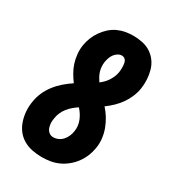

<svg xmlns="http://www.w3.org/2000/svg" viewBox="-182 -845 863 955"><g transform="rotate(30 250.0 -367.5)"><path d="M207 8Q179 8 151.5 2.5Q124 -3 101 -16.5Q78 -30 62 -51Q46 -72 37.5 -98Q29 -124 27 -152Q25 -180 30 -208Q34 -235 45.5 -261.5Q57 -288 75 -311.5Q93 -335 115.5 -354.5Q138 -374 162 -390Q148 -409 135.5 -430.5Q123 -452 115.5 -475.5Q108 -499 105.5 -525Q103 -551 107 -577Q111 -600 119.5 -621.5Q128 -643 141.5 -662.5Q155 -682 173 -698.5Q191 -715 212.5 -725Q234 -735 256.5 -739Q279 -743 302 -743Q328 -743 354 -737.5Q380 -732 401 -718.5Q422 -705 437 -684.5Q452 -664 459 -639Q466 -614 467.5 -587.5Q469 -561 465 -535Q461 -510 451 -486Q441 -462 426.5 -441Q412 -420 393 -401.5Q374 -383 352 -367Q370 -347 384 -324Q398 -301 407.5 -276Q417 -251 420.5 -222.5Q424 -194 419 -166Q415 -141 405.5 -118Q396 -95 381 -74.5Q366 -54 346 -37.5Q326 -21 303 -10.5Q280 0 255.5 4Q231 8 207 8ZM270 -457Q282 -466 292 -476.5Q302 -487 309.5 -499Q317 -511 322.5 -524.5Q328 -538 330 -552Q331 -560 331.5 -568Q332 -576 331.5 -584Q331 -592 330 -599.5Q329 -607 325.5 -614Q322 -621 315.5 -625Q309 -629 301 -629Q289 -629 278 -622Q267 -615 259.5 -604.5Q252 -594 248 -582Q244 -570 242 -558Q240 -544 241 -530.5Q242 -517 246 -504Q250 -491 256.5 -479.5Q263 -468 270 -457ZM207 -106Q222 -106 236 -112.5Q250 -119 260 -130.5Q270 -142 276 -156Q282 -170 284 -184Q287 -201 285 -217Q283 -233 277 -247.5Q271 -262 262.5 -275Q254 -288 244 -299Q230 -290 216.5 -278.5Q203 -267 192 -253Q181 -239 174 -223Q167 -207 165 -191Q162 -177 162.5 -163Q163 -149 167.5 -136Q172 -123 182.5 -114.5Q193 -106 207 -106Z"/></g></svg>

Font: Iosevka Slab Heavy
Style: Italic
Weight: 900
Italic angle: -9°
Monospace: yes
Designer: Belleve Invis
Foundry: Belleve Invis
Version: Version 11.1.0; ttfautohint (v1.8.3)